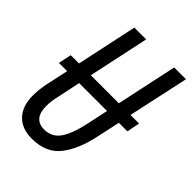

<svg xmlns="http://www.w3.org/2000/svg" viewBox="-211 -812 920 920"><g transform="rotate(45 248.5 -352.0)"><path d="M176 10Q272 10 321 -53Q370 -116 392 -223L417 -339H475L488 -405H430L497 -714H417L351 -405H161L227 -714H147L81 -405H25L11 -339H67L42 -224Q33 -179 33 -140Q33 -69 70.5 -29.5Q108 10 176 10ZM187 -63Q114 -63 114 -150Q114 -182 123 -220L148 -339H337L314 -231Q295 -143 266 -103Q237 -63 187 -63Z"/></g></svg>

Font: Noto Sans UI Condensed
Style: Italic
Weight: 400
Width: 3
Italic angle: -12°
Designer: Monotype Design Team
Foundry: Monotype Imaging Inc.
Version: Version 1.901